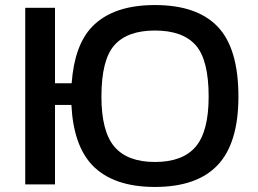

<svg xmlns="http://www.w3.org/2000/svg" viewBox="-20 -734 1021 761"><path d="M925 -351Q925 -167 843 -80Q761 7 594 7Q428 7 345 -80Q271 -159 263 -318H198V-3H80V-703H198V-404H264Q275 -555 345 -628Q428 -714 594 -714Q761 -714 843 -628Q925 -542 925 -351ZM807 -351Q807 -497 755.5 -555Q704 -613 594 -613Q485 -613 433.5 -555Q382 -497 382 -351Q382 -213 433.5 -152.5Q485 -92 594 -92Q704 -92 755.5 -152.5Q807 -213 807 -351Z"/></svg>

Font: Kanit Cyrillic
Style: Regular
Weight: 400
Designer: Katatrad Team, Sasha Pavljenko
Foundry: CadsonDemak, Pavljenko + Design
Version: Version 1.002;Fontself Maker 3.5.7